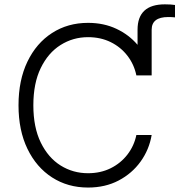

<svg xmlns="http://www.w3.org/2000/svg" viewBox="-20 -841 814 871"><path d="M379.4 9.8Q287.6 9.8 216.3 -36.1Q145 -82 104.5 -165.8Q64 -249.5 64 -363.3Q64 -477.5 104.5 -561.5Q145 -645.5 216.3 -691.4Q287.6 -737.3 379.4 -737.3Q450.7 -737.3 507.8 -710.4Q564.9 -683.6 604 -637.7V-706.1Q604 -821.3 728 -821.3Q755.9 -821.3 773.9 -818.4V-762.2Q766.1 -763.2 757.8 -763.4Q749.5 -763.7 743.2 -763.7Q668 -763.7 668 -706.1V-499H598.6Q588.4 -548.8 558.1 -588.1Q527.8 -627.4 482.2 -649.9Q436.5 -672.4 379.4 -672.4Q311 -672.4 254.6 -636.7Q198.2 -601.1 164.8 -532.2Q131.3 -463.4 131.3 -363.3Q131.3 -263.2 165 -194.3Q198.7 -125.5 254.9 -90.3Q311 -55.2 379.4 -55.2Q436.5 -55.2 482.2 -77.9Q527.8 -100.6 558.1 -139.9Q588.4 -179.2 598.6 -228.5H668Q656.7 -162.1 617.9 -108.2Q579.1 -54.2 518.3 -22.2Q457.5 9.8 379.4 9.8Z"/></svg>

Font: Inter Light
Style: Regular
Weight: 300
Designer: Rasmus Andersson
Foundry: rsms
Version: Version 4.000;git-a52131595